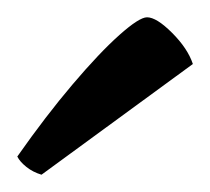

<svg xmlns="http://www.w3.org/2000/svg" viewBox="-20 -767 243 222"><path d="M28 -565Q18 -568 10.5 -574Q3 -580 0 -586Q33 -633 64 -669.5Q95 -706 118 -726.5Q141 -747 150 -747Q161 -747 179 -729Q197 -711 203 -693Z"/></svg>

Font: Texturina Light
Style: Regular
Weight: 300
Designer: Guillermo Torres Carreño
Foundry: Omnibus-Type
Version: Version 1.002; ttfautohint (v1.8.3)